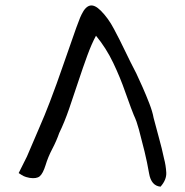

<svg xmlns="http://www.w3.org/2000/svg" viewBox="-20 -678 694 720"><path d="M582 22Q547 19 539 -28Q532 -69 522 -110Q512 -151 501 -192Q495 -213 492 -221.5Q489 -230 487 -234.5Q485 -239 481.5 -247Q478 -255 471 -274Q464 -293 450 -332Q431 -387 404.5 -442.5Q378 -498 340 -544Q324 -515 307.5 -470Q291 -425 274 -373.5Q257 -322 239.5 -271Q222 -220 202 -179Q192 -150 176 -119.5Q160 -89 151 -59Q141 -27 129 -17Q117 -7 91 -11Q76 -14 69 -17.5Q62 -21 50 -29L81 -91Q104 -146 126 -196Q148 -246 167 -296Q193 -364 217 -434Q241 -504 266 -574Q271 -586 275.5 -599Q280 -612 286 -624Q300 -653 317.5 -657Q335 -661 358 -638Q386 -610 407 -570Q429 -529 449 -487Q469 -445 491 -403Q501 -382 514.5 -351.5Q528 -321 540 -290Q552 -259 556 -236Q566 -197 576.5 -159.5Q587 -122 595 -84Q602 -58 603.5 -31Q605 -4 582 22Z"/></svg>

Font: Mynerve
Style: Regular
Weight: 400
Designer: Carolina Short
Foundry: Carolina Short
Version: Version 1.000; ttfautohint (v1.8.4.7-5d5b)